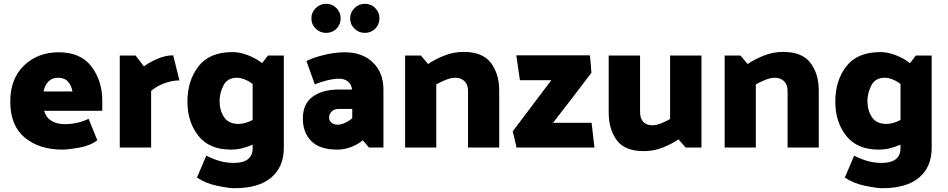

<svg xmlns="http://www.w3.org/2000/svg" viewBox="-20 -776 4985 1010"><path d="M289 -501Q405 -501 461.5 -425.5Q518 -350 518 -248V-193H212Q222 -158 250.5 -140.5Q279 -123 321 -123Q353 -123 384 -129.5Q415 -136 446 -151L492 -38Q453 -9 395.5 1Q338 11 308 11Q187 11 110.5 -52Q34 -115 34 -242Q34 -362 106.5 -431.5Q179 -501 289 -501ZM285 -367Q255 -367 235.5 -348Q216 -329 209 -295H361Q357 -323 339 -345Q321 -367 285 -367Z M891 -485 924 -353Q889 -353 849 -339.5Q809 -326 775 -298V0H610V-484H693L737 -427Q767 -449 809 -467Q851 -485 891 -485Z M1135 -245Q1135 -196 1158.5 -160Q1182 -124 1236 -124Q1252 -124 1272.5 -130Q1293 -136 1309 -145V-334Q1292 -348 1269 -357.5Q1246 -367 1227 -367Q1176 -367 1155.5 -326.5Q1135 -286 1135 -245ZM1473 -484V2Q1473 102 1407 158Q1341 214 1213 214Q1182 214 1121 201Q1060 188 1016 158Q1028 130 1040.5 101Q1053 72 1065 43Q1113 66 1145 73.5Q1177 81 1210 81Q1259 81 1284 61.5Q1309 42 1309 4V-15Q1284 -4 1255 3.5Q1226 11 1194 11Q1081 11 1023.5 -61.5Q966 -134 966 -242Q966 -352 1024 -427Q1082 -502 1203 -502Q1242 -502 1284.5 -485.5Q1327 -469 1359 -444L1390 -484Z M1772 -680Q1772 -647 1750 -625Q1728 -603 1695 -603Q1664 -603 1641 -625Q1618 -647 1618 -680Q1618 -711 1641 -733.5Q1664 -756 1695 -756Q1728 -756 1750 -733.5Q1772 -711 1772 -680ZM1976 -680Q1976 -647 1954 -625Q1932 -603 1899 -603Q1868 -603 1845 -625Q1822 -647 1822 -680Q1822 -711 1845 -733.5Q1868 -756 1899 -756Q1932 -756 1954 -733.5Q1976 -711 1976 -680ZM1754 -120Q1773 -120 1793.5 -129Q1814 -138 1833 -154V-203H1762Q1739 -203 1725 -189.5Q1711 -176 1711 -157Q1711 -142 1723.5 -131Q1736 -120 1754 -120ZM1793 -501Q1887 -501 1942 -447Q1997 -393 1997 -306V0H1921L1888 -38Q1864 -17 1828 -3Q1792 11 1753 11Q1662 11 1617.5 -34Q1573 -79 1573 -152Q1573 -230 1625 -267.5Q1677 -305 1761 -305H1832Q1829 -332 1810.5 -347Q1792 -362 1764 -362Q1736 -362 1699.5 -353Q1663 -344 1636 -332L1592 -455Q1627 -473 1684.5 -487Q1742 -501 1793 -501Z M2418 -503Q2519 -503 2562.5 -445Q2606 -387 2606 -301V0H2442V-297Q2442 -331 2423.5 -349Q2405 -367 2374 -367Q2353 -367 2325 -356Q2297 -345 2275 -332V0H2111V-484H2194L2232 -439Q2264 -462 2314.5 -482.5Q2365 -503 2418 -503Z M3091 -393Q3041 -327 2990.5 -261Q2940 -195 2889 -130H3092L3107 0H2697Q2693 -21 2687.5 -42.5Q2682 -64 2677 -85L2880 -354H2715L2696 -485H3083Q3083 -483 3083.5 -481Q3084 -479 3084 -477Q3086 -456 3088 -435Q3090 -414 3091 -393Z M3367 19Q3266 19 3224 -39Q3182 -97 3182 -183V-484H3347V-187Q3347 -153 3364 -135Q3381 -117 3412 -117Q3431 -117 3457 -127Q3483 -137 3505 -150V-484H3670V0H3587L3549 -43Q3518 -21 3469.5 -1Q3421 19 3367 19Z M4099 -503Q4200 -503 4243.5 -445Q4287 -387 4287 -301V0H4123V-297Q4123 -331 4104.5 -349Q4086 -367 4055 -367Q4034 -367 4006 -356Q3978 -345 3956 -332V0H3792V-484H3875L3913 -439Q3945 -462 3995.5 -482.5Q4046 -503 4099 -503Z M4543 -245Q4543 -196 4566.5 -160Q4590 -124 4644 -124Q4660 -124 4680.5 -130Q4701 -136 4717 -145V-334Q4700 -348 4677 -357.5Q4654 -367 4635 -367Q4584 -367 4563.5 -326.5Q4543 -286 4543 -245ZM4881 -484V2Q4881 102 4815 158Q4749 214 4621 214Q4590 214 4529 201Q4468 188 4424 158Q4436 130 4448.5 101Q4461 72 4473 43Q4521 66 4553 73.5Q4585 81 4618 81Q4667 81 4692 61.5Q4717 42 4717 4V-15Q4692 -4 4663 3.5Q4634 11 4602 11Q4489 11 4431.5 -61.5Q4374 -134 4374 -242Q4374 -352 4432 -427Q4490 -502 4611 -502Q4650 -502 4692.5 -485.5Q4735 -469 4767 -444L4798 -484Z"/></svg>

Font: Palanquin Dark SemiBold
Style: Regular
Weight: 600
Designer: Pria Ravichandran
Version: Version 1.001